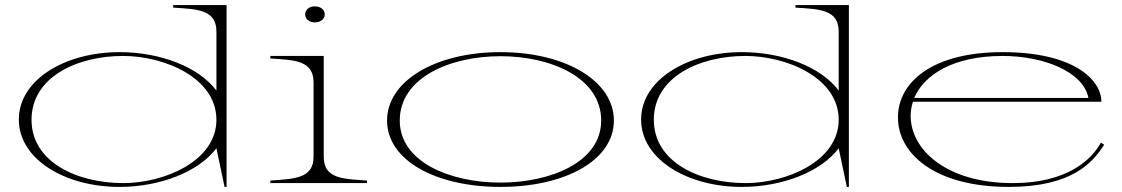

<svg xmlns="http://www.w3.org/2000/svg" viewBox="-20 -720 4411 755"><path d="M450 15C609 15 761 -44 831 -137L863 15H871V-700H661V-690C755 -684 831 -683 831 -596V-364C761 -457 610 -515 450 -515C235 -515 54 -406 54 -250C54 -94 235 15 450 15ZM465 0C284 0 104 -82 104 -249C104 -417 283 -500 464 -500C625 -500 831 -415 831 -249C831 -86 625 0 465 0Z M1043 -10V0H1423V-10C1329 -17 1253 -16 1253 -104V-500H1043V-490C1137 -484 1213 -483 1213 -396V-104C1213 -18 1139 -17 1043 -10ZM1257 -663C1257 -681 1242 -695 1218 -695C1195 -695 1180 -681 1180 -663C1180 -646 1195 -632 1218 -632C1242 -632 1257 -646 1257 -663Z M1948 15C2203 15 2394 -90 2394 -246C2394 -402 2203 -515 1948 -515C1693 -515 1502 -402 1502 -246C1502 -90 1693 15 1948 15ZM1948 -2C1750 -2 1552 -83 1552 -246C1552 -415 1750 -499 1948 -499C2146 -499 2344 -415 2344 -246C2344 -83 2146 -2 1948 -2Z M2897 15C3056 15 3208 -44 3278 -137L3310 15H3318V-700H3108V-690C3202 -684 3278 -683 3278 -596V-364C3208 -457 3057 -515 2897 -515C2682 -515 2501 -406 2501 -250C2501 -94 2682 15 2897 15ZM2912 0C2731 0 2551 -82 2551 -249C2551 -417 2730 -500 2911 -500C3072 -500 3278 -415 3278 -249C3278 -86 3072 0 2912 0Z M3947 15C4196 15 4277 -81 4322 -151L4309 -159C4271 -90 4174 0 3963 0C3698 0 3561 -134 3561 -264C3561 -283 3564 -302 3570 -320H4311C4311 -405 4204 -515 3922 -515C3648 -515 3511 -398 3511 -258C3511 -115 3657 15 3947 15ZM3575 -335C3614 -426 3728 -500 3923 -500C4078 -500 4239 -441 4260 -335Z"/></svg>

Font: Sprat Extended Thin
Style: Regular
Weight: 100
Width: 9
Designer: Ethan Nakache
Foundry: Collletttivo
Version: Version 2.000;Glyphs 3.2 (3217)